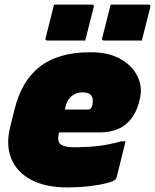

<svg xmlns="http://www.w3.org/2000/svg" viewBox="-20 -798 677 838"><path d="M375 -570Q455 -570 507 -540Q559 -510 581 -463Q603 -416 590 -365L587 -353Q571 -290 528.5 -255Q486 -220 412 -220H238Q234 -206 234 -193.5Q234 -181 240 -173Q254 -155 307 -155Q370 -156 414 -161.5Q458 -167 508 -181H528Q518 -141 508.5 -102Q499 -63 489 -24Q488 -19 484 -15Q475 -6 443 2Q411 10 366.5 15Q322 20 274 20Q179 20 116.5 -13Q54 -46 29.5 -105Q5 -164 24 -242L43 -319Q74 -446 155 -508Q236 -570 375 -570ZM340 -395Q314 -395 294 -379.5Q274 -364 268 -339L263 -320H367Q372 -320 376 -324Q380 -328 383 -339Q389 -365 379 -380Q369 -395 340 -395ZM216 -778H381Q392 -778 389 -767L352 -621H187Q176 -621 179 -632ZM463 -778H628Q639 -778 636 -767L599 -621H434Q423 -621 426 -632Z"/></svg>

Font: Recursive Sn Lnr St XBk
Style: Italic
Weight: 1000
Italic angle: -15°
Version: Version 1.079;hotconv 1.0.112;makeotfexe 2.5.65598; ttfautoh